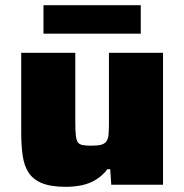

<svg xmlns="http://www.w3.org/2000/svg" viewBox="-20 -714 711 742"><path d="M235 8Q177 8 142.5 -6Q108 -20 90.5 -47Q73 -74 67.5 -113.5Q62 -153 62 -200V-510H271V-242Q271 -210 273 -191.5Q275 -173 280.5 -164.5Q286 -156 299 -153.5Q312 -151 333 -151Q357 -151 370.5 -154.5Q384 -158 391 -167.5Q398 -177 399.5 -194Q401 -211 401 -238V-510H610V0H410L406 -60H395Q376 -35 350.5 -19.5Q325 -4 295.5 2Q266 8 235 8ZM148 -584V-694H524V-584Z"/></svg>

Font: Saira Expanded ExtraBold
Style: Regular
Weight: 800
Width: 7
Designer: Hector Gatti with collaboration of the Omnibus-Type team
Foundry: Omnibus-Type
Version: Version 1.101